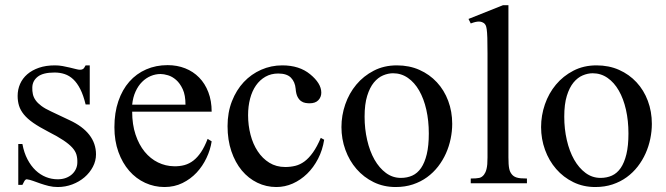

<svg xmlns="http://www.w3.org/2000/svg" viewBox="-20 -715 2598 749"><path d="M354.5 -112.8Q354.5 -87.4 342.3 -64.2Q330.1 -41 309.6 -23.4Q289.1 -5.9 262 4.4Q234.9 14.6 205.1 14.6Q187 14.6 170.2 10.5Q153.3 6.3 137.9 1Q122.6 -4.4 109.1 -9.3Q95.7 -14.2 84.5 -15.6Q79.1 -15.6 74.7 -7.8Q70.3 0 67.4 6.3H51.3V-153.3H67.4Q73.7 -119.1 87.2 -93.5Q100.6 -67.9 118.9 -50.5Q137.2 -33.2 159.2 -24.4Q181.2 -15.6 205.1 -15.6Q223.1 -15.6 237.3 -21Q251.5 -26.4 261.2 -35.4Q271 -44.4 276.4 -56.4Q281.7 -68.4 281.7 -81.5Q282.2 -98.1 278.1 -112.1Q273.9 -126 261.7 -139.4Q249.5 -152.8 227.3 -167.7Q205.1 -182.6 168.5 -201.2Q132.8 -219.7 109.6 -235.8Q86.4 -252 73 -268.6Q59.6 -285.2 54.2 -302.7Q48.8 -320.3 48.8 -340.8Q48.8 -365.7 58.3 -387.5Q67.9 -409.2 86.4 -425.3Q105 -441.4 132.1 -450.7Q159.2 -460 194.3 -460Q209.5 -460 224.4 -457.3Q239.3 -454.6 252.4 -451.4Q265.6 -448.2 275.9 -445.6Q286.1 -442.9 292 -442.9Q298.8 -442.9 303.5 -445.6Q308.1 -448.2 314 -460H330.1V-307.6H314Q305.2 -343.8 293 -367.7Q280.8 -391.6 265.6 -405.8Q250.5 -419.9 232.2 -426Q213.9 -432.1 192.9 -432.1Q147.9 -432.1 127.2 -415.8Q106.4 -399.4 106 -373.5Q105.5 -360.4 108.2 -347.9Q110.8 -335.4 118.9 -324Q127 -312.5 141.4 -301.8Q155.8 -291 179.2 -280.3L251.5 -246.1Q302.2 -222.7 328.4 -189Q354.5 -155.3 354.5 -112.8Z M805.7 -163.6Q800.8 -130.9 785.6 -98.9Q770.5 -66.9 747.1 -41.7Q723.6 -16.6 691.9 -1Q660.2 14.6 621.6 14.6Q582 14.6 546.4 -1.7Q510.7 -18.1 484.1 -48.6Q457.5 -79.1 441.9 -122.3Q426.3 -165.5 426.3 -218.8Q426.3 -275.4 441.7 -320.3Q457 -365.2 484.6 -396.5Q512.2 -427.7 550.3 -444.3Q588.4 -460.9 633.8 -460.9Q670.9 -460.9 702.4 -448.5Q733.9 -436 756.8 -412.6Q779.8 -389.2 792.7 -355.5Q805.7 -321.8 805.7 -279.3H495.6Q495.6 -229.5 508.8 -189.9Q522 -150.4 544.4 -123Q566.9 -95.7 596.4 -81.3Q626 -66.9 658.7 -66.4Q680.7 -65.9 699.5 -71Q718.3 -76.2 734.4 -88.6Q750.5 -101.1 764.4 -121.8Q778.3 -142.6 790 -173.3ZM703.6 -306.6Q703.6 -343.8 692.9 -366.9Q682.1 -390.1 667 -403.3Q651.9 -416.5 635.3 -421.4Q618.7 -426.3 606.4 -426.3Q586.9 -426.3 568.1 -418.5Q549.3 -410.6 534.2 -395.5Q519 -380.4 508.8 -357.9Q498.5 -335.4 495.6 -306.6Z M1244.6 -169.9Q1238.3 -129.4 1220.7 -95.5Q1203.1 -61.5 1178 -37.1Q1152.8 -12.7 1122.1 1Q1091.3 14.6 1058.1 14.6Q1018.6 14.6 983.9 -2.2Q949.2 -19 923.3 -50Q897.5 -81.1 882.6 -125Q867.7 -168.9 867.7 -223.1Q867.7 -276.4 884.8 -320.1Q901.9 -363.8 930.9 -394.8Q960 -425.8 998.8 -442.9Q1037.6 -460 1081.1 -460Q1147.9 -460 1189.9 -425.3Q1210.9 -408.2 1222.2 -390.1Q1233.4 -372.1 1233.4 -353.5Q1233.4 -336.4 1221.9 -324.2Q1210.4 -312 1187.5 -312Q1180.2 -312 1171.4 -313.5Q1162.6 -314.9 1154.5 -320.6Q1146.5 -326.2 1140.6 -337.6Q1134.8 -349.1 1133.3 -369.1Q1130.9 -395.5 1115 -411.9Q1099.1 -428.2 1065.4 -428.2Q1037.6 -428.2 1015.6 -415.8Q993.7 -403.3 978.5 -381.6Q963.4 -359.9 955.6 -330.1Q947.8 -300.3 947.8 -265.6Q947.8 -226.1 957.3 -189.5Q966.8 -152.8 985.4 -124.8Q1003.9 -96.7 1030.8 -80.1Q1057.6 -63.5 1092.8 -63.5Q1113.3 -63.5 1132.1 -68.1Q1150.9 -72.8 1168 -85.4Q1185.1 -98.1 1200.9 -120.4Q1216.8 -142.6 1231.4 -177.2Z M1744.1 -231.9Q1744.1 -203.1 1738 -173.6Q1731.9 -144 1719.7 -116.7Q1707.5 -89.4 1689 -65.4Q1670.4 -41.5 1646 -23.7Q1621.6 -5.9 1590.8 4.4Q1560.1 14.6 1523.4 14.6Q1476.6 14.6 1437.7 -4.4Q1398.9 -23.4 1370.8 -55.7Q1342.8 -87.9 1327.4 -130.4Q1312 -172.9 1312 -219.2Q1312 -264.6 1326.9 -307.9Q1341.8 -351.1 1369.9 -384.8Q1397.9 -418.5 1438 -439.2Q1478 -460 1528.3 -460Q1576.7 -460 1616.2 -442.4Q1655.8 -424.8 1684.3 -394Q1712.9 -363.3 1728.5 -321.5Q1744.1 -279.8 1744.1 -231.9ZM1652.8 -194.3Q1652.8 -244.1 1643.1 -287.1Q1633.3 -330.1 1615.2 -361.6Q1597.2 -393.1 1571.3 -411.1Q1545.4 -429.2 1513.2 -429.2Q1494.1 -429.2 1474.4 -420.9Q1454.6 -412.6 1438.5 -393.1Q1422.4 -373.5 1412.4 -341.1Q1402.3 -308.6 1402.3 -259.8Q1402.3 -211.9 1412.4 -168.5Q1422.4 -125 1440.9 -92.3Q1459.5 -59.6 1485.6 -40.3Q1511.7 -21 1543.9 -21Q1568.4 -21 1588.4 -30Q1608.4 -39.1 1622.6 -59.6Q1636.7 -80.1 1644.8 -113.3Q1652.8 -146.5 1652.8 -194.3Z M1816.4 0V-18.6Q1838.9 -18.6 1849.6 -21Q1860.4 -23.4 1868.2 -33.7Q1871.1 -37.6 1873.5 -42.7Q1876 -47.9 1877.9 -55.7Q1879.9 -63.5 1880.9 -74.5Q1881.8 -85.4 1881.8 -101.1V-506.8Q1881.8 -544.9 1881.1 -566.9Q1880.4 -588.9 1878.7 -600.6Q1877 -612.3 1874.5 -616.7Q1872.1 -621.1 1868.2 -624.5Q1863.8 -627.4 1858.9 -629.2Q1854 -630.9 1848.1 -630.9Q1842.3 -630.9 1834.5 -629.2Q1826.7 -627.4 1816.4 -623.5L1807.6 -641.1L1942.4 -694.8H1963.4V-101.1Q1963.4 -86.4 1964.1 -75.9Q1964.8 -65.4 1966.3 -57.9Q1967.8 -50.3 1970.2 -45.2Q1972.7 -40 1976.1 -35.6Q1979.5 -31.2 1983.9 -28.1Q1988.3 -24.9 1994.9 -22.7Q2001.5 -20.5 2011.5 -19.5Q2021.5 -18.6 2035.6 -18.6V0Z M2522.9 -231.9Q2522.9 -203.1 2516.8 -173.6Q2510.7 -144 2498.5 -116.7Q2486.3 -89.4 2467.8 -65.4Q2449.2 -41.5 2424.8 -23.7Q2400.4 -5.9 2369.6 4.4Q2338.9 14.6 2302.2 14.6Q2255.4 14.6 2216.6 -4.4Q2177.7 -23.4 2149.7 -55.7Q2121.6 -87.9 2106.2 -130.4Q2090.8 -172.9 2090.8 -219.2Q2090.8 -264.6 2105.7 -307.9Q2120.6 -351.1 2148.7 -384.8Q2176.8 -418.5 2216.8 -439.2Q2256.8 -460 2307.1 -460Q2355.5 -460 2395 -442.4Q2434.6 -424.8 2463.1 -394Q2491.7 -363.3 2507.3 -321.5Q2522.9 -279.8 2522.9 -231.9ZM2431.6 -194.3Q2431.6 -244.1 2421.9 -287.1Q2412.1 -330.1 2394 -361.6Q2376 -393.1 2350.1 -411.1Q2324.2 -429.2 2292 -429.2Q2272.9 -429.2 2253.2 -420.9Q2233.4 -412.6 2217.3 -393.1Q2201.2 -373.5 2191.2 -341.1Q2181.2 -308.6 2181.2 -259.8Q2181.2 -211.9 2191.2 -168.5Q2201.2 -125 2219.7 -92.3Q2238.3 -59.6 2264.4 -40.3Q2290.5 -21 2322.8 -21Q2347.2 -21 2367.2 -30Q2387.2 -39.1 2401.4 -59.6Q2415.5 -80.1 2423.6 -113.3Q2431.6 -146.5 2431.6 -194.3Z"/></svg>

Font: Doulos SIL Eur
Style: Regular
Weight: 400
Designer: Walt Agee, Victor Gaultney, Peter Martin, Debbi Hosken, Becca Hirsbrunner
Foundry: SIL International
Version: Version 5.000